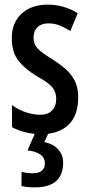

<svg xmlns="http://www.w3.org/2000/svg" viewBox="-20 -570 388 830"><path d="M318 -149Q318 -70 275.5 -30Q233 10 158 10Q120 10 88.5 1.5Q57 -7 32 -20V-116Q55 -98 88 -86Q121 -74 155 -74Q187 -74 205 -92.5Q223 -111 223 -143Q223 -171 207 -191.5Q191 -212 142 -239Q90 -270 60.5 -306.5Q31 -343 31 -406Q31 -472 73.5 -511Q116 -550 186 -550Q256 -550 316 -513L284 -436Q262 -450 239 -459.5Q216 -469 189 -469Q159 -469 142 -452.5Q125 -436 125 -408Q125 -380 141.5 -361.5Q158 -343 206 -314Q239 -293 264 -271Q289 -249 303.5 -220Q318 -191 318 -149ZM253 133Q253 240 130 240Q94 240 73 234V173Q98 179 121 179Q174 179 174 136Q174 89 99 80L134 0H192L172 44Q212 53 232.5 77Q253 101 253 133Z"/></svg>

Font: Noto Sans Gurmukhi ExtraCondensed Medium
Style: Regular
Weight: 500
Width: 2
Designer: Jelle Bosma - Monotype Design Team
Foundry: Monotype Imaging Inc.
Version: Version 2.004; ttfautohint (v1.8.4.7-5d5b)